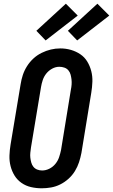

<svg xmlns="http://www.w3.org/2000/svg" viewBox="-20 -1007 609 1035"><path d="M205 8Q175 8 147 1.5Q119 -5 96 -21Q73 -37 58.5 -60.5Q44 -84 37 -111.5Q30 -139 31 -168.5Q32 -198 37 -228L91 -552Q95 -578 103 -602.5Q111 -627 125.5 -650Q140 -673 160 -691.5Q180 -710 204.5 -722Q229 -734 254 -740Q279 -746 305 -746Q335 -746 362.5 -738Q390 -730 413 -714.5Q436 -699 450.5 -675Q465 -651 472 -623.5Q479 -596 478 -566.5Q477 -537 472 -507L419 -183Q414 -157 406 -132.5Q398 -108 384 -85Q370 -62 349.5 -43.5Q329 -25 305 -13Q281 -1 255.5 3.5Q230 8 205 8ZM207 -88Q227 -88 246 -97.5Q265 -107 278.5 -123.5Q292 -140 298.5 -159.5Q305 -179 309 -198L362 -523Q365 -537 366 -551Q367 -565 365.5 -578.5Q364 -592 360.5 -605Q357 -618 348.5 -628Q340 -638 327 -642.5Q314 -647 300 -647Q280 -647 261.5 -637Q243 -627 230 -611Q217 -595 210.5 -575.5Q204 -556 201 -537L147 -212Q145 -198 143.5 -184Q142 -170 143.5 -157Q145 -144 148.5 -131Q152 -118 160 -108Q168 -98 180.5 -93Q193 -88 207 -88ZM396 -789 346 -841 505 -987 569 -923ZM226 -789 176 -841 335 -987 399 -923Z"/></svg>

Font: Iosevka Slab Oblique
Style: Bold
Weight: 700
Italic angle: -9°
Monospace: yes
Designer: Belleve Invis
Foundry: Belleve Invis
Version: Version 11.1.1; ttfautohint (v1.8.3)